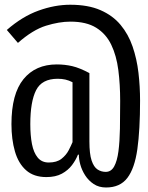

<svg xmlns="http://www.w3.org/2000/svg" viewBox="-20 -720 640 830"><path d="M283.5 -699.5Q361 -699.5 414.2 -676.2Q467.5 -653 501.2 -612.5Q535 -572 553.2 -518.8Q571.5 -465.5 578.5 -405.8Q585.5 -346 585.5 -284.5Q585.5 -158.5 573.8 -75.2Q562 8 530.5 49.2Q499 90.5 438.5 90.5Q407.5 90.5 385 75.5Q362.5 60.5 348 37.8Q333.5 15 327 -9.2Q320.5 -33.5 321 -51.5H317Q308 -28.5 291.2 -6.2Q274.5 16 247.5 30.8Q220.5 45.5 180.5 45.5Q126 45.5 92.8 16Q59.5 -13.5 44.5 -65.5Q29.5 -117.5 29.5 -183.5Q29.5 -314 81.5 -377.8Q133.5 -441.5 225.5 -441.5Q260.5 -441.5 292.5 -434Q324.5 -426.5 366.5 -404V-108.5Q366.5 -54.5 376 -26.2Q385.5 2 401.5 12.5Q417.5 23 437 23Q460.5 23 473.5 -0.5Q486.5 -24 492 -66Q497.5 -108 498.5 -163.8Q499.5 -219.5 499.5 -283.5Q499.5 -355 491.5 -417.2Q483.5 -479.5 461 -526.5Q438.5 -573.5 396 -600Q353.5 -626.5 284.5 -626.5Q236 -626.5 178.8 -608.8Q121.5 -591 57.5 -534.5L9.5 -590.5Q76.5 -649 146.8 -674.2Q217 -699.5 283.5 -699.5ZM229.5 -379.5Q161 -379.5 136 -330Q111 -280.5 111 -183.5Q111 -134.5 118.2 -97.2Q125.5 -60 143 -38.8Q160.5 -17.5 190.5 -17.5Q225.5 -17.5 245.8 -33.5Q266 -49.5 276.8 -70.2Q287.5 -91 293.5 -105.5V-364.5Q278 -372.5 262.8 -376Q247.5 -379.5 229.5 -379.5Z"/></svg>

Font: Fira Code Light
Style: Regular
Weight: 400
Monospace: yes
Version: Version 5.002